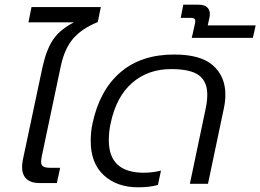

<svg xmlns="http://www.w3.org/2000/svg" viewBox="-20 -782 1108 817"><path d="M74 -71Q74 -85 77 -101L161 -497Q178 -573 207 -615Q236 -657 295 -687H101L114 -752H409L396 -688Q329 -661 292 -618.5Q255 -576 239 -502L158 -118Q155 -103 155 -94Q155 -79 164 -73.5Q173 -68 194 -68H236L222 -3H149Q112 -3 93 -20.5Q74 -38 74 -71Z M366 -182Q366 -222 374 -258Q404 -398 492 -474Q580 -550 721 -550Q835 -550 887 -503Q939 -456 939 -380Q939 -352 933 -323L865 0H788L856 -324Q862 -354 862 -379Q862 -435 826.5 -461.5Q791 -488 708 -488Q610 -488 542.5 -429.5Q475 -371 451 -258Q443 -222 443 -185Q443 -47 592 -47Q629 -47 665 -56L652 5Q617 15 568 15Q477 15 421.5 -36.5Q366 -88 366 -182Z M810 -683Q811 -687 811 -693Q811 -706 793 -706H749L760 -762H825Q850 -762 861.5 -751Q873 -740 873 -723Q873 -715 872 -711L864 -674H1068L1056 -621H796Z"/></svg>

Font: Prompt Light
Style: Italic
Weight: 300
Italic angle: -12°
Designer: Katatrad Team
Foundry: CadsonDemak
Version: Version 1.000